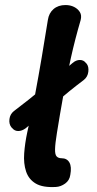

<svg xmlns="http://www.w3.org/2000/svg" viewBox="-20 -733 384 762"><path d="M25 -228Q15 -241 17.5 -260.5Q20 -280 35 -292Q92 -335 151 -384Q210 -433 268 -483Q282 -495 297 -495Q312 -495 321 -483L324 -480Q333 -468 330.5 -448Q328 -428 313 -416Q256 -373 198.5 -323.5Q141 -274 82 -224Q67 -213 52.5 -213Q38 -213 29 -224ZM202 9Q150 12 122 -4.5Q94 -21 83.5 -52.5Q73 -84 76 -124.5Q79 -165 88 -207Q105 -282 119 -356.5Q133 -431 145.5 -505Q158 -579 170 -654Q174 -681 192.5 -697Q211 -713 240 -713Q259 -713 274 -705.5Q289 -698 297 -685Q305 -672 300 -653Q278 -578 261.5 -504Q245 -430 231.5 -355.5Q218 -281 206 -206Q199 -163 198.5 -141Q198 -119 205 -112Q212 -105 224 -105Q246 -105 255.5 -88Q265 -71 259 -39Q256 -17 238.5 -4.5Q221 8 202 9Z"/></svg>

Font: Winky Sans Medium
Style: Italic
Weight: 500
Italic angle: -8.97852°
Designer: Simon Atzbach
Foundry: typofactur
Version: Version 1.205